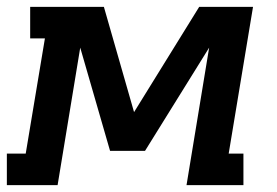

<svg xmlns="http://www.w3.org/2000/svg" viewBox="-37 -540 807 560"><path d="M-17 0V-92H38L94 -428H51V-520H266L354 -213L544 -520H701L630 -92H673V0H507L573 -401L386 -100H284L197 -401L131 0Z"/></svg>

Font: Iosevka Etoile Semibold
Style: Italic
Weight: 600
Italic angle: -9°
Designer: Belleve Invis
Foundry: Belleve Invis
Version: Version 22.1.2; ttfautohint (v1.8.4)